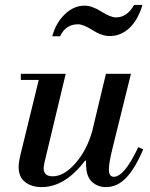

<svg xmlns="http://www.w3.org/2000/svg" viewBox="-20 -751 611 783"><path d="M356 -216 412 -450H514L439 -147Q424 -86 424 -60Q424 -30 444 -30Q487 -30 544 -151L564 -142Q532 -66 495.5 -27Q459 12 412 12Q378 12 354.5 -10Q331 -32 331 -82V-96H327Q245 12 150 12Q109 12 82.5 -8.5Q56 -29 56 -70Q56 -88 62 -114L138 -425H65V-450H248L162 -91Q158 -71 158 -65Q158 -32 195 -32Q241 -32 287.5 -85Q334 -138 356 -216ZM527 -731H561Q542 -668 507 -636Q472 -604 428 -604Q395 -604 357.5 -628Q320 -652 298 -652Q248 -652 225 -603H193Q208 -658 244.5 -693Q281 -728 325 -728Q355 -728 393 -704Q431 -680 453 -680Q498 -680 527 -731Z"/></svg>

Font: Libre Bodoni
Style: Italic
Weight: 400
Italic angle: -13°
Designer: Pablo Impallari, Rodrigo Fuenzalida
Foundry: Pablo Impallari, Rodrigo Fuenzalida
Version: Version 1.001